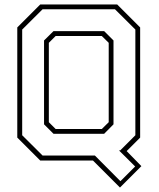

<svg xmlns="http://www.w3.org/2000/svg" viewBox="-20 -720 712 861"><path d="M518 121 397 0H160.5L57.5 -103V-597L160.5 -700H505.5L608.5 -597V-103L548 -42.5L614 25ZM520 92.5 586 26.5 513.5 -45.5H519L587 -113.5V-587.5L495.5 -678.5H171L79.5 -587.5V-113.5L171 -22.5H405.5ZM229.5 -141.5H436.5L467.5 -172V-528L436.5 -558.5H229.5L199 -528V-172ZM220 -120 177.5 -162.5V-538.5L220 -580.5H447L489 -538.5V-162.5L447 -120Z"/></svg>

Font: Tourney ExtraLight
Style: Regular
Weight: 250
Designer: Tyler Finck
Foundry: Etcetera Type Co
Version: Version 1.015